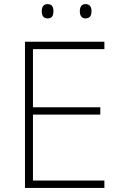

<svg xmlns="http://www.w3.org/2000/svg" viewBox="-20 -918 591 938"><path d="M184 -863C184 -843 192 -828 212 -828C235 -828 241 -843 241 -863C241 -883 235 -898 212 -898C192 -898 184 -883 184 -863ZM370 -863C370 -843 378 -828 397 -828C420 -828 427 -843 427 -863C427 -883 420 -898 397 -898C378 -898 370 -883 370 -863ZM490 0V-36H141V-358H470V-394H141V-678H490V-714H102V0Z"/></svg>

Font: Noto Sans Lao ExtraLight
Style: Regular
Weight: 200
Designer: Monotype Design Team
Foundry: Monotype Imaging Inc.
Version: Version 2.003